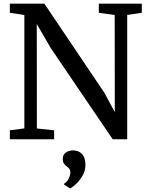

<svg xmlns="http://www.w3.org/2000/svg" viewBox="-20 -763 812 1052"><path d="M34 0V-49L113.5 -59.5V-680.5Q101 -683 87.5 -685Q74 -687 60.8 -689Q47.5 -691 34 -693V-743H223L552 -254.5L609 -148.5L608.5 -681L521.5 -693V-743H757V-693L677 -681V0H597.5L258.5 -499L181.5 -631.5L182 -59L276.5 -49V0ZM448 139.5Q448 174 431.2 201.5Q414.5 229 394.8 246.8Q375 264.5 365.5 269H364L332 249.5L331.5 243Q345.5 236 355.5 217Q365.5 198 365.5 183.5Q365.5 168.5 358.8 160.8Q352 153 344.5 148Q337 142 330.5 133.5Q324 125 324 108.5Q324 89.5 334 79Q344 68.5 356.8 64.8Q369.5 61 378 61H380.5Q411 61 429.5 81.2Q448 101.5 448 139.5Z"/></svg>

Font: Merriweather 20pt
Style: Regular
Weight: 400
Version: Version 2.100